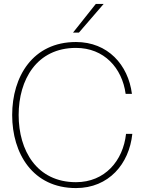

<svg xmlns="http://www.w3.org/2000/svg" viewBox="-20 -946 736 978"><path d="M367 12C534 12 638 -111 654 -264H622C607 -127 514 -18 367 -18C167 -18 75 -180 75 -360C75 -540 167 -702 367 -702C510 -702 602 -600 620 -468H652C633 -616 529 -732 367 -732C147 -732 42 -556 42 -360C42 -164 147 12 367 12ZM352 -780H382L508 -926H468Z"/></svg>

Font: Aspekta 100
Style: Regular
Weight: 100
Designer: Ivo Dolenc
Version: Version 2.000